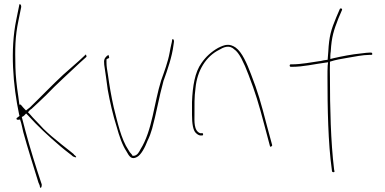

<svg xmlns="http://www.w3.org/2000/svg" viewBox="-20 -761 1873 934"><path d="M55 -433C53 -526 53 -581 70 -662L83 -726C84 -734 81 -739 77 -741C75 -743 72 -733 72 -728L59 -664C29 -519 43 -347 73 -204L75 -197L63 -188C59 -186 60 -182 62 -180V-179C63 -178 74 -178 78 -180V-178C85 -160 88 -139 93 -119C113 -45 149 68 167 127L173 141C174 152 177 153 178 153C179 153 184 148 183 136L179 124C159 65 124 -47 104 -123L86 -192C95 -195 101 -202 107 -209L116 -200C162 -149 213 -101 273 -50C307 -21 327 -8 335 0C343 4 349 5 350 4C353 1 343 -6 341 -8H340L339 -11C335 -15 314 -31 280 -58C245 -86 214 -112 190 -136C164 -165 143 -184 125 -206L116 -215C123 -222 124 -226 133 -231C153 -249 177 -272 205 -299C251 -348 325 -414 370 -457L400 -484C401 -485 400 -483 401 -484C400 -491 399 -495 398 -496C397 -496 395 -494 392 -491L364 -465C344 -447 318 -424 287 -397C232 -346 175 -286 125 -238C121 -234 112 -229 107 -224L105 -225C100 -230 96 -234 91 -240L81 -252H74V-254C73 -267 70 -280 69 -292C61 -345 56 -392 55 -433ZM69 -292ZM83 -726ZM91 -240ZM125 -206ZM167 127Z M487 -446C493 -410 498 -366 504 -325C514 -268 530 -199 547 -146C560 -99 575 -55 595 -25C609 1 620 17 646 3C666 -7 685 -43 698 -77C707 -95 714 -114 720 -135C740 -207 754 -291 775 -366V-368L776 -369C795 -422 817 -485 824 -542L826 -556C827 -561 826 -562 826 -563V-564C823 -572 821 -571 820 -571C818 -570 816 -564 816 -557L813 -544C811 -535 808 -522 805 -504C797 -460 779 -412 764 -370C730 -263 721 -125 663 -34C658 -24 648 -3 629 -3H625C619 -15 614 -14 605 -31C569 -84 551 -169 533 -240C521 -293 512 -347 505 -398C501 -422 498 -438 498 -457V-472C502 -476 508 -477 511 -479C511 -486 508 -494 506 -494C503 -493 504 -493 504 -490H501C489 -478 484 -472 487 -446ZM605 -31ZM663 -34V-35Z M914 -202C914 -161 919 -125 934 -113C942 -105 951 -102 955 -102H963C967 -102 968 -104 968 -108C968 -112 967 -113 963 -113H954C922 -124 926 -173 926 -202C926 -248 925 -289 931 -332C939 -418 982 -487 1047 -519C1065 -530 1095 -545 1119 -521L1118 -522C1132 -513 1143 -497 1154 -477C1166 -454 1178 -427 1189 -397C1222 -311 1238 -259 1267 -149L1293 -51C1294 -47 1295 -47 1297 -47C1300 -48 1305 -52 1304 -55L1278 -151C1249 -263 1235 -313 1201 -400C1181 -452 1158 -507 1126 -530C1096 -550 1075 -545 1041 -528C1009 -510 981 -485 960 -454C928 -410 917 -342 914 -265ZM1041 -528ZM1047 -519Z M1389 -442C1389 -439 1392 -436 1394 -436H1402C1455 -436 1508 -449 1561 -456L1576 -458L1574 -442C1573 -425 1573 -408 1573 -388C1573 -237 1576 -64 1594 63L1595 72C1597 79 1609 78 1607 72L1605 62V61C1589 -70 1585 -237 1585 -388C1585 -410 1584 -432 1585 -452V-461C1612 -470 1642 -475 1672 -480C1702 -485 1746 -494 1776 -494H1785C1789 -494 1791 -495 1791 -498C1791 -503 1789 -505 1785 -505H1776C1771 -505 1757 -504 1736 -501C1693 -497 1642 -487 1603 -478L1587 -474V-490C1587 -497 1588 -503 1589 -511C1593 -583 1604 -614 1626 -671L1644 -713C1646 -720 1635 -723 1633 -717L1615 -675C1591 -617 1581 -586 1577 -510C1576 -499 1575 -484 1574 -472V-470H1572C1560 -469 1551 -467 1539 -464H1537C1496 -458 1444 -448 1401 -448H1394C1391 -448 1389 -445 1389 -442ZM1585 -450H1586ZM1589 -511ZM1594 -464ZM1595 72ZM1633 -717V-718Z"/></svg>

Font: Stray Cat
Style: Hl
Weight: 100
Version: Version 1.0